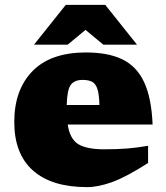

<svg xmlns="http://www.w3.org/2000/svg" viewBox="-20 -752 681 787"><path d="M332.5 -537Q423.5 -537 482 -508.5Q540.5 -480 570.8 -415.2Q601 -350.5 605.5 -241.5H257.5Q266.5 -182 301 -161Q335.5 -140 407.5 -140Q461 -140 503.5 -143.5Q546 -147 587 -154.5V-84Q500 -28 441.8 -6.5Q383.5 15 336.5 15Q192 15 115.2 -53Q38.5 -121 38.5 -252Q38.5 -384 113.2 -460.5Q188 -537 332.5 -537ZM319 -424.5Q285 -424.5 270 -404Q255 -383.5 253.5 -321.5H387.5Q386.5 -366 379 -388Q371.5 -410 356.8 -417.2Q342 -424.5 319 -424.5ZM119.5 -569 249.5 -732H411.5L541.5 -569H403.5L330.5 -629.5L257.5 -569Z"/></svg>

Font: Newsreader Caption ExtraBold
Style: Regular
Weight: 800
Designer: Hugues Gentile
Foundry: Production Type
Version: Version 1.001